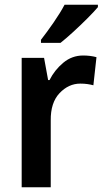

<svg xmlns="http://www.w3.org/2000/svg" viewBox="-20 -786 436 806"><path d="M329 -553Q359 -553 385 -546L372 -428Q361 -431 347.5 -433Q334 -435 317 -435Q268 -435 230 -395Q192 -355 193 -280V0H71V-543H165L182 -450H188Q209 -492 245.5 -522.5Q282 -553 329 -553ZM391 -756Q375 -737 347 -709Q319 -681 288.5 -653Q258 -625 234 -606H152V-619Q177 -651 205 -691.5Q233 -732 251 -766H391Z"/></svg>

Font: Noto Sans Lao UI SemCond SemBd
Style: Regular
Weight: 600
Width: 4
Designer: Monotype Design Team
Foundry: Monotype Imaging Inc.
Version: Version 2.000; ttfautohint (v1.8.4.7-5d5b)